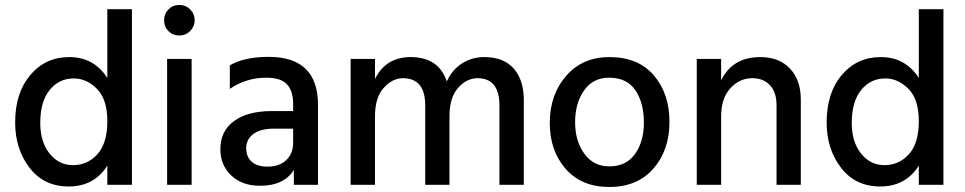

<svg xmlns="http://www.w3.org/2000/svg" viewBox="-20 -744 3887 773"><path d="M273.9 -79.1Q216.8 -79.1 179.4 -126Q142.1 -172.9 142.1 -249Q142.1 -335 179.9 -381.6Q217.8 -428.2 276.9 -428.2Q329.1 -428.2 370.6 -386Q412.1 -343.8 412.1 -256.8Q412.1 -167 372.1 -123Q332 -79.1 273.9 -79.1ZM412.1 -707V-430.2Q357.9 -514.2 258.8 -514.2Q163.1 -514.2 102.1 -442.1Q41 -370.1 41 -251Q41 -144 98.9 -68.6Q156.7 6.8 256.8 6.8Q358.9 6.8 412.1 -77.1V0H511.2V-707Z M652.8 0H751.5V-506.8H652.8ZM763.7 -662.1Q763.7 -688 745.6 -706.1Q727.5 -724.1 701.7 -724.1Q675.8 -724.1 658.2 -706.1Q640.6 -688 640.6 -662.1Q640.6 -636.2 658.2 -618.7Q675.8 -601.1 701.7 -601.1Q727.5 -601.1 745.6 -619.1Q763.7 -637.2 763.7 -662.1Z M1160.2 -226.1V-168.9Q1160.2 -126 1132.6 -99.6Q1105 -73.2 1057.1 -73.2Q1015.1 -73.2 993.2 -93Q971.2 -112.8 971.2 -147.9Q971.2 -182.1 999.5 -204.1Q1027.8 -226.1 1084 -226.1ZM905.3 -386.2Q971.2 -431.2 1052.2 -431.2Q1110.4 -431.2 1135.3 -404.5Q1160.2 -377.9 1160.2 -326.2V-296.9H1076.2Q977.1 -296.9 922.1 -256.6Q867.2 -216.3 867.2 -143.1Q867.2 -79.1 910.9 -37.6Q954.6 3.9 1026.4 3.9Q1124 3.9 1163.1 -60.1V0H1260.3V-321.8Q1260.3 -515.1 1061 -515.1Q964.4 -515.1 905.3 -481Z M1489.7 -506.8H1391.6V0H1489.7V-274.9Q1489.7 -351.1 1524.7 -390.1Q1559.6 -429.2 1602.5 -429.2Q1691.9 -428.7 1691.9 -319.8V0H1789.6V-274.9Q1789.6 -351.1 1824.2 -390.1Q1858.9 -429.2 1902.8 -429.2Q1990.7 -428.7 1990.7 -319.8V0H2088.9V-340.8Q2088.9 -421.9 2048.3 -468Q2007.8 -514.2 1929.7 -514.2Q1879.9 -514.2 1839.8 -488.5Q1799.8 -462.9 1778.8 -416Q1746.6 -514.2 1632.8 -514.2Q1532.7 -513.7 1489.7 -425.8Z M2433.1 8.8Q2545.9 8.8 2610.6 -65.2Q2675.3 -139.2 2675.3 -253.2Q2675.3 -367.2 2612.3 -440.7Q2549.3 -514.2 2433.1 -514.2Q2325.2 -514.2 2259.3 -438.5Q2193.4 -362.8 2193.4 -249Q2193.4 -137.2 2257.3 -64.2Q2321.3 8.8 2433.1 8.8ZM2432.1 -431.2Q2503.9 -431.2 2538.1 -380.6Q2572.3 -330.1 2572.3 -251Q2572.3 -173.8 2536.6 -124Q2501 -74.2 2433.1 -74.2Q2369.1 -74.2 2332.3 -125.5Q2295.4 -176.8 2295.4 -252Q2295.4 -328.1 2331.3 -379.6Q2367.2 -431.2 2432.1 -431.2Z M2883.3 -506.8H2785.2V0H2883.3V-274.9Q2883.3 -348.1 2920.4 -388.7Q2957.5 -429.2 3009.3 -429.2Q3053.2 -429.2 3079.8 -401.1Q3106.4 -373 3106.4 -319.8V0H3204.1V-342.8Q3204.1 -421.9 3160.4 -468Q3116.7 -514.2 3041.5 -514.2Q2928.2 -514.2 2883.3 -419.9Z M3541 -79.1Q3483.9 -79.1 3446.5 -126Q3409.2 -172.9 3409.2 -249Q3409.2 -335 3447 -381.6Q3484.9 -428.2 3543.9 -428.2Q3596.2 -428.2 3637.7 -386Q3679.2 -343.8 3679.2 -256.8Q3679.2 -167 3639.2 -123Q3599.1 -79.1 3541 -79.1ZM3679.2 -707V-430.2Q3625 -514.2 3525.9 -514.2Q3430.2 -514.2 3369.1 -442.1Q3308.1 -370.1 3308.1 -251Q3308.1 -144 3366 -68.6Q3423.8 6.8 3523.9 6.8Q3626 6.8 3679.2 -77.1V0H3778.3V-707Z"/></svg>

Font: FAU Chimera Medium
Style: Regular
Weight: 500
Version: Version 1.002;hotconv 1.0.117;makeotfexe 2.5.65602